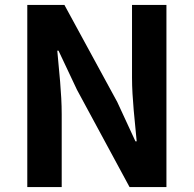

<svg xmlns="http://www.w3.org/2000/svg" viewBox="-20 -761 789 781"><path d="M91 0H231V-297C231 -382 220 -475 213 -555H218L293 -396L507 0H657V-741H517V-445C517 -361 529 -263 536 -186H531L457 -346L242 -741H91Z"/></svg>

Font: Source Han Sans JP
Style: Bold
Weight: 700
Designer: Ryoko NISHIZUKA 西塚涼子 (kana, bopomofo & ideographs); Paul D. Hunt (Latin, Greek & Cyrillic); Sandoll Communications 산돌커뮤니
Foundry: Adobe
Version: Version 2.002;hotconv 1.0.116;makeotfexe 2.5.65601